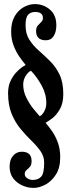

<svg xmlns="http://www.w3.org/2000/svg" viewBox="-20 -730 354 939"><path d="M144 189Q116 189 89 177Q62 165 44.5 142Q27 119 27 85Q27 51 44 31.5Q61 12 86.5 12Q134.5 12 134.5 57.5Q134.5 77 126 86.2Q117.5 95.5 109.2 102.2Q101 109 101 120.5Q101 134.5 113.8 142.2Q126.5 150 140 150Q166.5 150 181.2 134.2Q196 118.5 196 65.5Q196 34.5 178.2 9.2Q160.5 -16 134.2 -41.5Q108 -67 81.5 -98.5Q55 -130 37.2 -172.5Q19.5 -215 19.5 -275Q19.5 -308 31 -332.8Q42.5 -357.5 58 -374.5Q73.5 -391.5 87.2 -401Q101 -410.5 105.5 -412.5Q92 -428.5 75.2 -452.2Q58.5 -476 46.5 -507.2Q34.5 -538.5 34.5 -576Q34.5 -621.5 52.2 -651.2Q70 -681 96.8 -695.5Q123.5 -710 150.5 -710Q192.5 -710 224 -683.2Q255.5 -656.5 255.5 -606.5Q255.5 -574 242.5 -553.5Q229.5 -533 204.5 -533Q156.5 -533 156.5 -578.5Q156.5 -595.5 164.8 -605Q173 -614.5 181.5 -622.2Q190 -630 190 -641.5Q190 -671.5 151.5 -671.5Q130.5 -671.5 117.8 -658.2Q105 -645 105 -607Q105 -564.5 123.5 -535.8Q142 -507 169.5 -482.8Q197 -458.5 224.5 -431.5Q252 -404.5 270.8 -366.2Q289.5 -328 289.5 -270.5Q289.5 -224 272 -194.5Q254.5 -165 233.5 -149.8Q212.5 -134.5 203 -129.5Q216.5 -114 233.2 -90.5Q250 -67 262.2 -34.8Q274.5 -2.5 274.5 39Q274.5 91 253.2 124Q232 157 201.8 173Q171.5 189 144 189ZM174 -161.5Q185 -165.5 195.8 -184.2Q206.5 -203 206.5 -226Q206.5 -271 183 -313Q159.5 -355 131.5 -384Q118 -378.5 105.8 -359Q93.5 -339.5 93.5 -316.5Q93.5 -282.5 109.5 -251Q125.5 -219.5 145 -195.8Q164.5 -172 174 -161.5Z"/></svg>

Font: Imbue 10pt ExtraBold
Style: Regular
Weight: 800
Designer: Tyler Finck
Foundry: Etcetera Type Company
Version: Version 1.102; ttfautohint (v1.8.3)